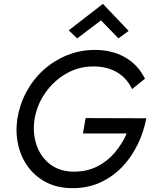

<svg xmlns="http://www.w3.org/2000/svg" viewBox="-20 -970 792 1000"><path d="M412 -275H640Q617 -222 579 -176.5Q541 -131 487.5 -103.5Q434 -76 366 -76Q291 -76 241 -114.5Q191 -153 170 -215.5Q149 -278 160 -350Q173 -426 217 -488Q261 -550 325.5 -587Q390 -624 466 -624Q538 -624 589.5 -593.5Q641 -563 668 -506L735 -560Q698 -634 630.5 -672Q563 -710 474 -710Q397 -710 328.5 -682Q260 -654 206 -605Q152 -556 117 -490.5Q82 -425 70 -350Q60 -279 75 -214Q90 -149 128 -98.5Q166 -48 224 -19Q282 10 358 10Q438 10 503 -20Q568 -50 617 -101.5Q666 -153 697.5 -218.5Q729 -284 742 -354L426 -355ZM506 -864 597 -770 650 -809 516 -950 338 -812 382 -770Z"/></svg>

Font: Jost* 400 Book Italic
Style: Italic
Weight: 400
Italic angle: -10°
Version: Version 3.200; ttfautohint (v0.97) -l 8 -r 50 -G 200 -x 14 -